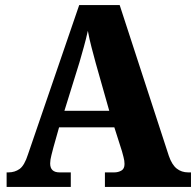

<svg xmlns="http://www.w3.org/2000/svg" viewBox="-20 -734 770 754"><path d="M6 0V-57H13Q38 -57 57 -70.5Q76 -84 90 -128L291 -714H450L643 -122Q655 -87 674 -72Q693 -57 719 -57H730V0H392V-57H429Q444 -57 456.5 -64Q469 -71 469 -90Q469 -103 465 -117.5Q461 -132 459 -140L429 -234H212L190 -156Q187 -144 182 -125Q177 -106 177 -92Q177 -57 214 -57H258V0ZM233 -299H409L356 -486Q348 -516 339.5 -548Q331 -580 325 -613Q318 -581 309 -549Q300 -517 292 -489Z"/></svg>

Font: Noto Serif Armenian SemiCondensed ExtraBold
Style: Regular
Weight: 800
Width: 4
Designer: Monotype Design Team
Foundry: Monotype Imaging Inc.
Version: Version 2.008; ttfautohint (v1.8.4.7-5d5b)